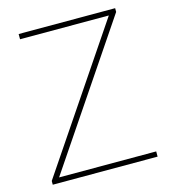

<svg xmlns="http://www.w3.org/2000/svg" viewBox="-107 -801 792 888"><g transform="rotate(-15 289.0 -357.0)"><path d="M36 0H538V-25H73L526 -696V-714H64V-689H489L36 -18Z"/></g></svg>

Font: Noto Sans Georgian Thin
Style: Regular
Weight: 100
Designer: Monotype Design Team, Akaki Razmadze
Foundry: Google LLC
Version: Version 2.005